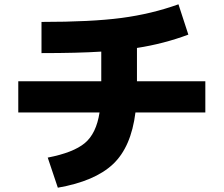

<svg xmlns="http://www.w3.org/2000/svg" viewBox="-20 -810 1040 893"><path d="M65 -287V-432H451V-570Q342 -563 173 -563V-708Q405 -708 545 -726.5Q685 -745 810 -790L856 -649Q741 -606 617 -587V-432H935V-287H610Q590 -126 505.5 -46.5Q421 33 249 63L202 -77Q321 -100 374.5 -144.5Q428 -189 443 -287Z"/></svg>

Font: M PLUS 1p ExtraBold
Style: Regular
Weight: 800
Version: Version 1.062